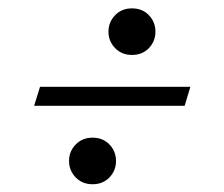

<svg xmlns="http://www.w3.org/2000/svg" viewBox="-20 -458 548 470"><path d="M78 -245.5H446L432 -199H63.5ZM303 -437.5Q328.5 -437.5 344.5 -420.8Q360.5 -404 360.5 -380.5Q360.5 -357 344.5 -340.2Q328.5 -323.5 303 -323.5Q278 -323.5 261.8 -340.2Q245.5 -357 245.5 -380.5Q245.5 -404 261.8 -420.8Q278 -437.5 303 -437.5ZM206.5 -121Q232 -121 248 -104.2Q264 -87.5 264 -64Q264 -40.5 248 -23.8Q232 -7 206.5 -7Q181.5 -7 165.2 -23.8Q149 -40.5 149 -64Q149 -87.5 165.2 -104.2Q181.5 -121 206.5 -121Z"/></svg>

Font: Newsreader 24pt Medium
Style: Italic
Weight: 500
Italic angle: -17°
Designer: Hugues Gentile
Foundry: Production Type
Version: Version 1.003